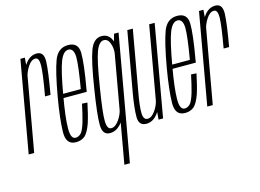

<svg xmlns="http://www.w3.org/2000/svg" viewBox="-137 -799 1643 1215"><g transform="rotate(-15 684.5 -192.0)"><path d="M165.5 -328H201.5Q227.5 -475 229.8 -539.5Q232 -604 184 -604Q145 -604 115.8 -570.2Q86.5 -536.5 78.5 -490.5L90.5 -475.5Q96.5 -507 118.8 -541Q141 -575 167.5 -575Q193 -575 192 -523Q191 -471 165.5 -328ZM-29.5 0H6.5L99.5 -523L105.5 -598H76.5Z M281 3 286 -25Q252.5 -25 253.5 -95.5Q254 -165 278 -301Q305.5 -460.5 328.5 -518.5Q351 -575.5 384.5 -575.5Q419 -575.5 421 -518.5Q421.5 -462.5 396 -314H274L269.5 -287.5H428Q429.5 -295 430 -301Q459.5 -467 458 -536Q456.5 -604 389.5 -604Q323.5 -604 296.5 -533.5Q270 -463.5 241.5 -301Q218 -163.5 216.5 -80Q215 3 281 3ZM286 -25 281 3Q316 3 340 -17Q362.5 -37.5 382 -92Q399.5 -146.5 414.5 -221L379.5 -223Q367 -162 352.5 -110Q337 -58.5 321.5 -41.5Q305 -25 286 -25Z M538.5 220H574.5L719.5 -598H690L671 -528.5ZM503 3Q542.5 3 573.5 -30Q604.5 -63 612 -101.5L600.5 -128Q594 -93 569.8 -59Q545.5 -25 519 -25Q491.5 -25 490.2 -78.5Q489 -132 515.5 -294.5Q542.5 -464.5 564 -520Q585.5 -575.5 616.5 -575.5Q643 -575.5 655 -541.8Q667 -508 661.5 -474L681 -499Q688 -537.5 668 -570.8Q648 -604 609 -604Q557 -604 531.5 -535.5Q506 -467 479 -294.5Q452.5 -130 453.2 -63.5Q454 3 503 3Z M821.5 0H851L956 -598H920L827 -70ZM813 -598.5H777L707.5 -206.5Q690.5 -108.5 690.8 -51.5Q691 5.5 741 5.5Q782 5.5 812.8 -31.5Q843.5 -68.5 851.5 -112.5L838 -130Q831.5 -92 807.2 -57.5Q783 -23 757 -23Q729 -23 727.5 -66.8Q726 -110.5 743 -203.5Z M995.5 3 1000.5 -25Q967 -25 968 -95.5Q968.5 -165 992.5 -301Q1020 -460.5 1043 -518.5Q1065.5 -575.5 1099 -575.5Q1133.5 -575.5 1135.5 -518.5Q1136 -462.5 1110.5 -314H988.5L984 -287.5H1142.5Q1144 -295 1144.5 -301Q1174 -467 1172.5 -536Q1171 -604 1104 -604Q1038 -604 1011 -533.5Q984.5 -463.5 956 -301Q932.5 -163.5 931 -80Q929.5 3 995.5 3ZM1000.5 -25 995.5 3Q1030.5 3 1054.5 -17Q1077 -37.5 1096.5 -92Q1114 -146.5 1129 -221L1094 -223Q1081.5 -162 1067 -110Q1051.5 -58.5 1036 -41.5Q1019.5 -25 1000.5 -25Z M1335.5 -328H1371.5Q1397.5 -475 1399.8 -539.5Q1402 -604 1354 -604Q1315 -604 1285.8 -570.2Q1256.5 -536.5 1248.5 -490.5L1260.5 -475.5Q1266.5 -507 1288.8 -541Q1311 -575 1337.5 -575Q1363 -575 1362 -523Q1361 -471 1335.5 -328ZM1140.5 0H1176.5L1269.5 -523L1275.5 -598H1246.5Z"/></g></svg>

Font: Anybody ExtraCondensed ExtraLight
Style: Italic
Weight: 250
Width: 2
Italic angle: -10°
Version: Version 1.113;gftools[0.9.25]